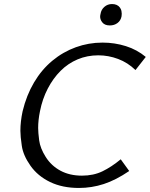

<svg xmlns="http://www.w3.org/2000/svg" viewBox="-20 -921 742 951"><path d="M371 10Q289 10 228 -19.5Q167 -49 131 -100Q95 -151 88 -198.5Q81 -246 81 -273Q81 -319 92 -370Q111 -449 148.5 -512.5Q186 -576 239 -620Q292 -664 355.5 -687Q419 -710 488 -710Q548 -710 603.5 -692.5Q659 -675 702 -639L651 -574Q613 -611 565 -629Q517 -647 467 -647Q412 -647 364.5 -627Q317 -607 280 -570Q243 -533 216.5 -482Q190 -431 178 -370Q169 -326 169 -287Q169 -265 174 -226Q179 -187 206.5 -143.5Q234 -100 279.5 -75.5Q325 -51 386 -51Q443 -51 487.5 -72.5Q532 -94 578 -132L620 -74Q554 -29 494 -9.5Q434 10 371 10ZM524 -795Q511 -795 501.5 -799Q492 -803 486 -811Q480 -819 478 -826Q476 -833 476 -838Q476 -845 478 -852Q481 -873 497 -887Q513 -901 535 -901Q548 -901 558 -896.5Q568 -892 574 -883.5Q580 -875 581.5 -867Q583 -859 583 -853Q583 -847 582 -840Q578 -819 562 -807Q546 -795 524 -795Z"/></svg>

Font: Isabella Sans
Style: Italic
Weight: 400
Italic angle: -12°
Designer: Christian Thalmann (Catharsis Fonts), Cristiano Sobral
Foundry: The Isabella Sans Project Authors
Version: Version 2.026; ttfautohint (v1.8.4.7-5d5b-dirty)